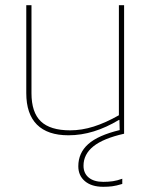

<svg xmlns="http://www.w3.org/2000/svg" viewBox="-20 -514 582 738"><path d="M243 6Q163 6 122 -35Q81 -76 81 -156V-494H101V-156Q101 -82 137 -47.5Q173 -13 250 -13Q294 -13 340 -27.5Q386 -42 437 -71V-494H457V0Q377 18 339 48.5Q301 79 301 123Q301 152 321 168.5Q341 185 377 185Q397 185 414 182.5Q431 180 450 173V193Q427 200 411.5 202Q396 204 377 204Q332 204 306.5 182.5Q281 161 281 125Q281 74 319 40Q357 6 440 -14L439 -53H437Q389 -24 340.5 -9Q292 6 243 6Z"/></svg>

Font: Blinker Thin
Style: Regular
Weight: 100
Designer: Juergen Huber
Foundry: supertype
Version: Version 1.017;hotconv 1.0.117;makeotfexe 2.5.65602